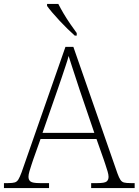

<svg xmlns="http://www.w3.org/2000/svg" viewBox="-23 -951 701 971"><path d="M-3 0V-25H18Q41 -25 52 -28.5Q63 -32 70 -43.5Q77 -55 86 -79L308 -714H348L571 -74Q579 -52 586 -41.5Q593 -31 604 -28Q615 -25 638 -25H658V0H438V-25H470Q506 -25 516 -33Q526 -41 526 -57Q526 -68 521 -84.5Q516 -101 510.5 -117.5Q505 -134 502 -143L465 -248H182L145 -144Q142 -135 136.5 -118.5Q131 -102 126 -85Q121 -68 121 -57Q121 -41 131.5 -33Q142 -25 178 -25H225V0ZM192 -279H454L380 -496Q371 -524 360.5 -555.5Q350 -587 340.5 -616.5Q331 -646 324 -668Q320 -651 310 -621.5Q300 -592 290 -561.5Q280 -531 271 -506ZM355 -771Q339 -785 319 -804.5Q299 -824 278.5 -846Q258 -868 241 -888Q224 -908 215 -921V-931H272Q283 -909 299 -882Q315 -855 333 -829Q351 -803 365 -784V-771Z"/></svg>

Font: Noto Serif Thai ExtraLight
Style: Regular
Weight: 250
Version: Version 2.001